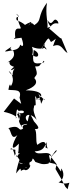

<svg xmlns="http://www.w3.org/2000/svg" viewBox="-31 -1011 523 1394"><path d="M113 -188C125 -183 101 -137 121 -100C181 -124 185 -100 162 -120C183 -95 120 -118 137 -78C95 -48 124 -114 29 -80C51 -72 47 17 95 -31C54 39 43 99 106 32C101 117 102 139 99 82C104 132 141 61 90 128C62 58 109 83 43 72C70 42 76 154 79 107C107 129 137 225 153 152C110 257 187 228 189 189C122 173 121 183 106 169C176 181 141 226 182 192C136 221 157 228 132 105C108 141 87 223 86 248C138 179 108 240 127 227C118 224 211 208 152 205C215 179 160 179 194 162C211 156 196 115 226 165C261 175 271 187 320 177C336 163 296 165 369 179C405 212 417 261 412 212C434 231 441 292 394 313C490 343 478 275 460 363L444 346L416 292L372 216L380 181L340 129C368 88 374 79 380 80C384 99 327 108 335 184C335 127 309 102 342 123C325 74 244 125 221 88C289 85 291 52 309 20C301 64 333 79 298 58C305 53 308 -13 240 41C225 12 240 -49 222 -74C282 -71 218 -121 199 -151C219 -90 244 -87 186 -186C167 -137 177 -140 168 -130C132 -172 185 -205 235 -141C197 -230 220 -222 216 -244C232 -251 230 -231 224 -315C259 -250 270 -307 244 -334C323 -247 289 -302 283 -292C252 -224 284 -271 240 -325C270 -270 270 -287 220 -292C293 -298 293 -356 155 -355C219 -378 251 -409 218 -444C233 -473 247 -461 224 -529C274 -525 247 -549 292 -562C261 -590 305 -526 287 -555C210 -545 201 -544 214 -648C265 -627 251 -575 203 -613C224 -687 156 -714 166 -695C209 -652 278 -654 276 -663C276 -677 310 -709 289 -676C279 -695 333 -624 291 -664C229 -637 293 -660 271 -661C329 -757 318 -736 339 -706C386 -729 381 -758 354 -676C416 -703 423 -645 459 -626L414 -733L407 -734L326 -804C369 -876 406 -816 389 -855C353 -903 354 -802 313 -866C329 -804 357 -825 313 -809C321 -834 296 -908 310 -991C232 -885 282 -866 213 -826C230 -807 204 -874 174 -822C195 -867 199 -810 195 -852C112 -820 192 -822 90 -865C76 -909 133 -866 85 -911C128 -886 72 -913 119 -811C125 -785 67 -840 80 -739C58 -721 71 -732 125 -737C149 -669 132 -670 115 -687C112 -641 20 -634 52 -672C-1 -635 -21 -629 64 -647C75 -619 81 -593 22 -557C60 -575 10 -544 71 -526C16 -479 81 -514 81 -518C41 -484 83 -433 33 -492C39 -500 91 -437 41 -376C54 -353 44 -446 30 -359C75 -353 130 -367 111 -302L123 -257L71 -296L-11 -190L-4 -199C59 -187 103 -159 84 -152C90 -228 93 -222 105 -205C158 -221 155 -172 98 -195C141 -143 73 -165 132 -83L93 -184Z"/></svg>

Font: Hussar Lance
Style: Regular
Weight: 700
Foundry: Cannot Into Space Fonts, PlusOne Fonts
Version: Version 2.27